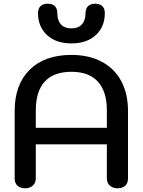

<svg xmlns="http://www.w3.org/2000/svg" viewBox="-20 -1006 769 1035"><path d="M59 -44V-408Q59 -550 140 -630Q221 -710 365 -710Q459 -710 528 -673.5Q597 -637 633.5 -569Q670 -501 670 -408V-44Q670 -19 655 -5Q640 9 614 9Q588 9 572 -5.5Q556 -20 556 -44V-228H173V-44Q173 -20 157 -5.5Q141 9 115 9Q89 9 74 -5Q59 -19 59 -44ZM556 -317V-411Q556 -513 507.5 -566Q459 -619 365 -619Q270 -619 221.5 -566.5Q173 -514 173 -411V-317ZM185 -935Q185 -960 198.5 -973Q212 -986 237 -986Q262 -986 275.5 -973Q289 -960 289 -935Q289 -896 308.5 -874.5Q328 -853 365 -853Q402 -853 421.5 -874.5Q441 -896 441 -935Q441 -959 454.5 -972.5Q468 -986 493 -986Q518 -986 531.5 -973Q545 -960 545 -935Q545 -862 496.5 -817Q448 -772 365 -772Q282 -772 233.5 -817Q185 -862 185 -935Z"/></svg>

Font: Kodchasan SemiBold
Style: Regular
Weight: 600
Version: Version 1.000; ttfautohint (v1.6)